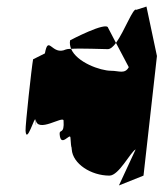

<svg xmlns="http://www.w3.org/2000/svg" viewBox="-20 -440 506 586"><path d="M81 -259C77 -239 57 -57 58 -41C61 3 87 -90 88 -74C91 -42 90 -66 89 -75C94 -32 173 -88 174 -72C177 -28 161 -47 162 -31C165 13 194 -36 195 -20C198 24 198 0 199 16C202 60 258 96 314 96C343 96 378 24 394 16L343 126L418 96L459 -269L427 -420L396 -410C387 -419 360 -345 334 -309L373 -235C361 -213 343 -224 319 -224C286 -224 214 -250 197 -291C190 -291 183 -290 181 -289C138 -269 128 -336 117 -277ZM194 -317C192 -308 194 -299 197 -291C228 -293 295 -290 309 -290C317 -290 326 -298 334 -309L310 -355C306 -376 194 -317 194 -317Z"/></svg>

Font: Corrode
Style: Ita
Weight: 400
Designer: Mew Too
Version: Version 0.532